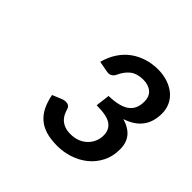

<svg xmlns="http://www.w3.org/2000/svg" viewBox="-108 -916 569 569"><g transform="rotate(45 176.0 -632.0)"><path d="M251 -818Q274 -818 292.8 -811.5Q311.5 -805 324.8 -793.8Q338 -782.5 345 -767Q352 -751.5 352 -733.5Q352 -663.5 282.5 -641Q311 -632.5 325 -615.2Q339 -598 339 -570.5Q339 -540.5 327 -517.2Q315 -494 295.5 -478.2Q276 -462.5 251 -454.2Q226 -446 200 -446Q172 -446 151.8 -452.2Q131.5 -458.5 117.8 -470.8Q104 -483 95.5 -500.8Q87 -518.5 82.5 -542L111.5 -554Q119 -557 125.5 -557Q139.5 -557 143.5 -545.5Q145.5 -538.5 149 -530.2Q152.5 -522 159 -515Q165.5 -508 176.2 -503.2Q187 -498.5 203.5 -498.5Q220.5 -498.5 233.8 -504Q247 -509.5 256.2 -518.8Q265.5 -528 270.5 -540Q275.5 -552 275.5 -565Q275.5 -589.5 258 -601.8Q240.5 -614 197.5 -614L203 -658.5Q248.5 -659.5 269.2 -674.8Q290 -690 290 -721Q290 -743 276.8 -754.2Q263.5 -765.5 241.5 -765.5Q216.5 -765.5 201.2 -754Q186 -742.5 176 -721Q169 -705.5 154.5 -705.5Q152.5 -705.5 150.5 -705.8Q148.5 -706 146 -706.5L114 -712.5Q121 -738.5 134.2 -758.5Q147.5 -778.5 165.5 -791.5Q183.5 -804.5 205.2 -811.2Q227 -818 251 -818Z"/></g></svg>

Font: Lato TR
Style: Italic
Weight: 400
Italic angle: -12°
Designer: Lukasz Dziedzic
Foundry: tyPoland Lukasz Dziedzic
Version: Version 1.104 2013